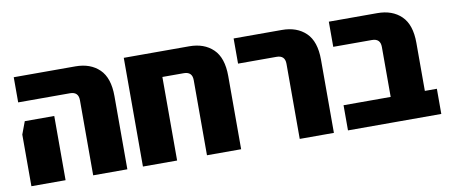

<svg xmlns="http://www.w3.org/2000/svg" viewBox="-56 -793 2363 1007"><g transform="rotate(-10 1125.0 -289.5)"><path d="M371 0V-400Q371 -445 326 -445H50V-579H378Q458 -579 505.5 -533Q553 -487 553 -390V0ZM42 0V-275L67 -342H224V0Z M984 -579Q1064 -579 1111.5 -533Q1159 -487 1159 -390V0H977V-400Q977 -445 932 -445H818V0H636V-493V-579Z M1471 0V-400Q1471 -445 1426 -445H1221V-579H1478Q1558 -579 1605.5 -533Q1653 -487 1653 -390V0Z M2161 -134H2225V0H1979H1728V-134H1979V-400Q1979 -445 1934 -445H1728V-579H1986Q2066 -579 2113.5 -533Q2161 -487 2161 -390Z"/></g></svg>

Font: Assistant ExtraBold
Style: Regular
Weight: 800
Designer: Hebrew By Ben Nathan, Latin by Paul Hunt
Version: Version 2.001;PS 002.001;hotconv 1.0.88;makeotf.lib2.5.64775